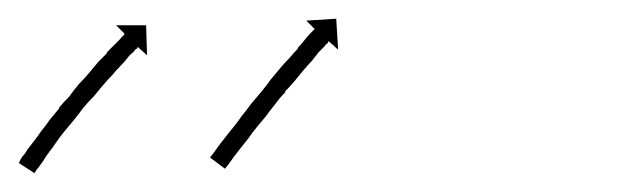

<svg xmlns="http://www.w3.org/2000/svg" viewBox="-25 -165 672 205"><path d="M-4 7Q-3 5 -1 2Q-1 2 -1 2Q-1 2 -1 2Q-1 2 -1 2Q-1 2 -1 2Q2 -1 4 -5Q4 -5 4 -5Q4 -5 4 -5Q4 -5 4 -5Q4 -5 4 -5Q7 -9 11 -14Q15 -19 19 -25Q24 -31 28 -37Q33 -43 38 -49V-50Q43 -56 49 -62Q54 -69 59 -75Q65 -81 70 -87Q75 -93 80 -99Q85 -104 89 -108V-109Q93 -113 97 -117Q100 -120 103 -123Q105 -126 107 -127Q107 -128 108 -129L99 -138H131L132 -106L122 -115Q122 -114 121 -113Q119 -112 117 -109Q114 -107 111 -103Q108 -99 104 -95Q99 -90 95 -85Q90 -80 85 -74Q80 -68 75 -62Q69 -56 64 -50Q59 -43 54 -37Q49 -31 44 -25Q39 -19 35 -13Q31 -7 27 -2Q24 2 21 7Q21 7 21 7Q21 7 21 7Q21 7 21 7Q21 7 21 7Q18 11 16 14Q16 14 16 14Q16 14 16 14Q16 14 16 14Q16 14 16 14Q14 16 13 18Q12 19 12 20L-5 9Q-4 8 -4 7ZM200 2Q202 0 204 -3Q206 -6 209 -10Q212 -14 216 -19Q220 -24 224 -29Q229 -35 233 -41Q238 -47 243 -54Q248 -60 254 -67Q259 -73 264 -80Q269 -86 274 -92Q279 -98 284 -103Q289 -109 293 -113V-114Q297 -118 300 -122Q303 -126 306 -129Q308 -131 310 -133Q311 -134 311 -134L302 -143L334 -145L336 -112L326 -121Q325 -120 325 -119Q323 -118 321 -115Q318 -112 315 -109Q312 -105 308 -100Q304 -96 299 -90Q295 -85 290 -79Q285 -73 279 -67H280Q274 -61 269 -54Q264 -48 259 -41Q254 -35 249 -29Q244 -23 240 -17Q236 -12 232 -7Q228 -2 225 2Q222 6 220 9Q218 12 216 14Q216 15 215 15L199 3Q200 3 200 2Z"/></svg>

Font: FRB American Cursive Just Arrows Thin
Style: Italic
Weight: 100
Italic angle: -25°
Version: Version 2.0;Modular Font Editor K font №1